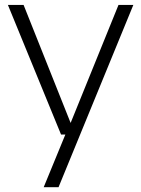

<svg xmlns="http://www.w3.org/2000/svg" viewBox="-20 -562 590 802"><path d="M475 -541.5H537L224.5 220H162.5L253 0H235L13 -541.5H78.5L275 -48.5Z"/></svg>

Font: Encode Sans Semi Expanded Light
Style: Regular
Weight: 300
Width: 6
Designer: Multiple Designers
Foundry: Impallari Type
Version: Version 2.000